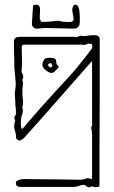

<svg xmlns="http://www.w3.org/2000/svg" viewBox="-20 -608 491 830"><path d="M396 201 382 200Q380 195 371.5 199.5Q363 204 358 200Q354 197 350 194Q346 191 341 191Q337 191 332.5 192Q328 193 323 195Q310 200 299 200H68Q52 200 49 187.5Q46 175 59 171Q65 168 72.5 167Q80 166 87 166Q93 166 117.5 166.5Q142 167 174.5 167Q207 167 239.5 167.5Q272 168 296.5 168.5Q321 169 327 169Q331 169 334.5 168.5Q338 168 342 167Q353 163 356.5 162.5Q360 162 363.5 163Q367 164 378 166Q378 164 378 145Q378 126 378 99Q378 72 378 44.5Q378 17 378 -2.5Q378 -22 378 -25Q378 -33 377 -41Q376 -49 374 -56Q379 -64 378.5 -71.5Q378 -79 378 -86V-344Q377 -344 358.5 -322.5Q340 -301 308.5 -265.5Q277 -230 239 -186.5Q201 -143 161 -98Q121 -53 86 -14Q82 -10 79.5 -8Q77 -6 72 -3Q66 2 56.5 -3.5Q47 -9 49 -19V-23Q49 -31 43.5 -46Q38 -61 46 -89Q40 -96 42.5 -102Q45 -108 49 -114Q49 -130 48.5 -136.5Q48 -143 47 -149.5Q46 -156 46 -171Q46 -176 44.5 -192Q43 -208 47 -229Q49 -235 47.5 -255.5Q46 -276 44 -295.5Q42 -315 42 -318Q42 -344 41.5 -360Q41 -376 40.5 -391.5Q40 -407 40 -430Q40 -437 45.5 -442.5Q51 -448 57 -448Q63 -449 68.5 -449Q74 -449 80 -449H297Q303 -449 309 -448Q315 -447 319 -450Q326 -455 332.5 -453.5Q339 -452 345 -452Q360 -454 369 -455Q378 -456 384 -456Q403 -456 407 -450Q411 -444 411 -441V-322Q411 -311 411 -273Q411 -235 411 -181.5Q411 -128 410.5 -69Q410 -10 410 44.5Q410 99 410 139Q410 179 410 194Q410 199 403.5 200Q397 201 396 201ZM80 -54Q117 -98 155 -141Q193 -184 223.5 -217Q254 -250 268 -265Q274 -271 292 -291.5Q310 -312 333.5 -341.5Q357 -371 379 -401L378 -417Q376 -417 367.5 -419Q359 -421 355 -417Q348 -413 343 -414Q338 -415 328 -415H83Q74 -415 74 -404Q74 -367 75 -345.5Q76 -324 74 -313Q71 -299 77.5 -287.5Q84 -276 76 -263Q81 -252 78.5 -238Q76 -224 77 -197Q78 -187 79.5 -171Q81 -155 76 -147Q82 -128 75 -111Q73 -108 71.5 -97Q70 -86 70 -73.5Q70 -61 72.5 -54.5Q75 -48 80 -54ZM215 -298Q205 -288 190.5 -296Q176 -304 169 -313Q163 -321 163 -329Q163 -337 168.5 -346.5Q174 -356 181 -357Q192 -359 207.5 -357.5Q223 -356 223 -341Q223 -330 230 -325Q237 -320 229 -312ZM202 -318 206 -322Q208 -324 206 -325Q204 -326 204 -330Q204 -334 200 -334.5Q196 -335 193 -334Q188 -332 188 -326Q188 -323 190 -322Q192 -320 195.5 -317.5Q199 -315 202 -318ZM141 -484Q134 -483 125.5 -489Q117 -495 118 -506L123 -585Q143 -591 148 -584Q153 -577 153 -571Q153 -568 153 -556.5Q153 -545 152 -537Q151 -531 153 -525Q155 -519 158 -514Q170 -513 183.5 -514Q197 -515 209 -516Q217 -517 226 -518Q235 -519 239 -517Q247 -514 261 -513.5Q275 -513 283 -513Q302 -513 297 -536L292 -565Q292 -572 296.5 -582Q301 -592 313 -585Q320 -582 322.5 -564.5Q325 -547 325 -529Q325 -511 324 -503Q324 -498 317.5 -491.5Q311 -485 306 -485Q300 -484 281.5 -484.5Q263 -485 241 -485.5Q219 -486 200.5 -486.5Q182 -487 176 -487Q168 -487 158.5 -486Q149 -485 141 -484Z"/></svg>

Font: Sankofa Display
Style: Regular
Weight: 400
Designer: Batsirai Madzonga
Foundry: Batsirai Madzonga
Version: Version 1.000; ttfautohint (v1.8.4.7-5d5b)